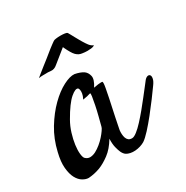

<svg xmlns="http://www.w3.org/2000/svg" viewBox="-158 -708 816 842"><g transform="rotate(-30 250.5 -286.5)"><path d="M501 -194.3Q487.3 -174.8 465.8 -146Q444.3 -117.2 421.4 -88.4Q398.4 -59.6 376.5 -35.6Q354.5 -11.7 339.8 -2Q330.1 3.9 317.4 7.8Q304.7 11.7 291.5 12.7Q278.3 13.7 266.6 11.2Q254.9 8.8 246.1 2.9Q237.3 -3.9 231.4 -16.6Q226.6 -27.3 222.2 -44.9Q217.8 -62.5 218.8 -88.9Q195.3 -49.8 167 -28.8Q138.7 -7.8 113.3 2Q84 12.7 54.7 14.6Q41 14.6 25.4 5.4Q9.8 -3.9 -1 -23.9Q-11.7 -43.9 -14.6 -75.7Q-17.6 -107.4 -6.8 -151.4Q6.8 -210.9 36.6 -259.8Q66.4 -308.6 101.6 -343.3Q136.7 -377.9 170.9 -395.5Q205.1 -413.1 227.5 -411.1Q253.9 -406.2 270.5 -395.5Q284.2 -385.7 288.6 -366.7Q293 -347.7 272.5 -316.4Q286.1 -319.3 295.4 -320.3Q304.7 -321.3 309.6 -321.3Q315.4 -321.3 317.4 -320.3Q318.4 -318.4 318.4 -312Q318.4 -305.7 315.4 -289.1Q312.5 -272.5 306.6 -244.1Q300.8 -215.8 291 -170.9Q289.1 -162.1 287.6 -154.8Q286.1 -147.5 284.7 -140.1Q283.2 -132.8 281.2 -123Q279.3 -113.3 276.4 -98.6Q275.4 -89.8 275.9 -79.6Q276.4 -69.3 279.3 -60.5Q282.2 -51.8 288.6 -46.4Q294.9 -41 306.6 -41Q316.4 -41 332 -53.2Q347.7 -65.4 365.2 -84.5Q382.8 -103.5 401.9 -126.5Q420.9 -149.4 437.5 -170.9Q454.1 -192.4 467.3 -209Q480.5 -225.6 486.3 -233.4Q494.1 -242.2 502 -243.7Q509.8 -245.1 513.7 -239.3Q517.6 -233.4 515.1 -221.7Q512.7 -210 501 -194.3ZM214.8 -151.4Q219.7 -170.9 226.6 -197.3Q233.4 -223.6 238.3 -248Q243.2 -272.5 245.6 -288.6Q248 -304.7 244.1 -303.7Q239.3 -302.7 233.4 -300.8Q228.5 -298.8 220.7 -297.9Q212.9 -296.9 205.1 -294.9Q212.9 -310.5 214.4 -320.8Q215.8 -331.1 214.8 -336.9Q213.9 -343.8 210.9 -347.7Q200.2 -356.4 173.3 -333.5Q146.5 -310.5 111.3 -249Q96.7 -223.6 87.9 -194.8Q79.1 -166 75.7 -140.6Q72.3 -115.2 74.2 -96.2Q76.2 -77.1 82 -71.3Q92.8 -60.5 106.4 -61Q120.1 -61.5 134.3 -68.8Q148.4 -76.2 162.6 -87.9Q176.8 -99.6 188 -112.3Q199.2 -125 206.5 -135.7Q213.9 -146.5 214.8 -151.4ZM328.1 -518.6Q336.9 -503.9 344.7 -493.7Q352.5 -483.4 365.2 -477.5Q357.4 -472.7 347.2 -471.7Q336.9 -470.7 327.1 -470.7Q316.4 -470.7 303.7 -472.7Q294.9 -473.6 287.6 -477.1Q280.3 -480.5 273.4 -487.3Q266.6 -494.1 259.8 -505.9Q252.9 -517.6 244.1 -536.1Q244.1 -537.1 243.7 -537.6Q243.2 -538.1 243.2 -539.1Q207 -509.8 193.4 -499Q179.7 -488.3 177.7 -486.3Q162.1 -472.7 146 -474.6Q129.9 -476.6 117.2 -475.6H105.5Q100.6 -475.6 94.7 -475.1Q88.9 -474.6 84 -473.6Q88.9 -477.5 100.6 -487.3Q112.3 -497.1 125 -506.8Q139.6 -517.6 156.2 -531.2Q162.1 -536.1 171.9 -543.9Q181.6 -551.8 191.4 -559.6Q201.2 -567.4 210 -573.7Q218.8 -580.1 221.7 -582Q224.6 -585 235.4 -586.4Q246.1 -587.9 258.3 -587.9Q270.5 -587.9 280.8 -586.4Q291 -585 293 -581.1Q294.9 -578.1 299.8 -569.3Q304.7 -560.5 310.1 -550.3Q315.4 -540 320.8 -531.2Q326.2 -522.5 328.1 -518.6Z"/></g></svg>

Font: Satisfy
Style: Regular
Weight: 400
Designer: Font Diner, Inc
Foundry: Font Diner, Inc
Version: Version 1.000